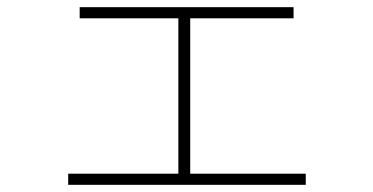

<svg xmlns="http://www.w3.org/2000/svg" viewBox="-20 -548 1040 535"><path d="M832 -33H170V-64H477V-497H202V-528H798V-497H510V-64H832Z"/></svg>

Font: IBM Plex Sans JP ExtraLight
Style: Regular
Weight: 200
Designer: Mike Abbink; Paul van der Laan; Pieter van Rosmalen; Wujin Sim; Yejin Wi; Jinhee Kim; Boomi Park; Yona Kim; Kichan Ma
Foundry: Sandoll Inc.
Version: Version 1.001